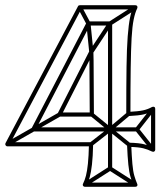

<svg xmlns="http://www.w3.org/2000/svg" viewBox="-33 -708 632 736"><path d="M482 7 490 -7 393 -69Q392 -70 389.5 -70Q387 -70 385 -69L288 -7L296 7L393 -55Q395 -57 389 -57Q383 -57 385 -55ZM492 -204V-220H95Q91 -220 95.5 -212Q100 -204 102 -208L313 -614Q314 -616 309 -613Q304 -610 306 -610H389Q392 -610 386.5 -615.5Q381 -621 381 -618V-62H397V-618Q397 -621 394.5 -623.5Q392 -626 389 -626H306Q304 -626 302 -625Q300 -624 299 -622L88 -216Q86 -212 88.5 -208Q91 -204 95 -204ZM280 -684 266 -676 299 -614Q299 -613 298.5 -615.5Q298 -618 298 -617L309 -508Q310 -503 315.5 -501.5Q321 -500 324 -505L396 -614Q396 -615 394 -613Q392 -611 393 -611L490 -673L482 -687L385 -625Q384 -624 383.5 -623.5Q383 -623 382 -622L310 -513Q307 -509 316.5 -506.5Q326 -504 325 -510L314 -619Q314 -620 314 -620.5Q314 -621 313 -622ZM-9 -162 -1 -148 99 -205Q99 -205 99 -205Q99 -205 99 -205L199 -262L191 -276L91 -219Q91 -219 91 -219Q91 -219 91 -219ZM560 -286 548 -296 486 -217Q484 -215 484 -212Q484 -209 486 -207L548 -129L560 -139L498 -217Q497 -219 497 -212Q497 -205 498 -207ZM324 -275 314 -263 384 -206Q384 -206 384 -206Q384 -206 384 -206L457 -147L467 -159L394 -218Q394 -218 394 -218Q394 -218 394 -218ZM311 -161 321 -149 394 -206Q394 -206 394 -206Q394 -206 394 -206L464 -265L454 -277L384 -218Q384 -218 384 -218Q384 -218 384 -218ZM292 8H486Q491 8 493 4.5Q495 1 493 -3Q487 -17 482 -34Q477 -51 474.5 -79.5Q472 -108 470 -153L462 -145Q499 -144 516.5 -139.5Q534 -135 550 -127Q555 -125 558.5 -127.5Q562 -130 562 -134V-291Q562 -296 558.5 -298Q555 -300 550 -298Q534 -289 515.5 -285Q497 -281 459 -279L467 -271Q467 -376 468 -447Q469 -518 471.5 -562.5Q474 -607 479.5 -633.5Q485 -660 493 -676Q495 -681 493 -684.5Q491 -688 486 -688H273Q268 -688 266 -684L-12 -159Q-14 -155 -11.5 -151Q-9 -147 -5 -147H316L308 -155Q307 -109 304 -80.5Q301 -52 296.5 -34.5Q292 -17 285 -3Q283 1 285.5 4.5Q288 8 292 8ZM202 -265 324 -505 309 -509Q310 -480 310 -438.5Q310 -397 310.5 -353Q311 -309 311 -269L319 -277H195ZM292 -8 299 3Q306 -11 311 -29Q316 -47 319.5 -77Q323 -107 324 -155Q324 -158 322 -160.5Q320 -163 316 -163H-5L2 -151L280 -676L273 -672H486L479 -684Q471 -667 465.5 -640.5Q460 -614 456.5 -568.5Q453 -523 452 -451Q451 -379 451 -271Q451 -267 453.5 -265Q456 -263 459 -263Q500 -265 520 -270Q540 -275 558 -284L546 -291V-134L558 -141Q541 -149 521.5 -154.5Q502 -160 462 -161Q459 -161 456.5 -158.5Q454 -156 454 -153Q456 -106 459 -76.5Q462 -47 467.5 -29Q473 -11 479 3L486 -8ZM188 -273Q186 -269 188.5 -265Q191 -261 195 -261H319Q322 -261 324.5 -263.5Q327 -266 327 -269Q327 -309 326.5 -353Q326 -397 326 -438.5Q326 -480 325 -509Q325 -515 319 -516.5Q313 -518 310 -513Z"/></svg>

Font: Tilt Prism
Style: Regular
Weight: 400
Version: Version 1.000